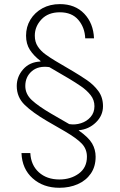

<svg xmlns="http://www.w3.org/2000/svg" viewBox="-20 -757 577 925"><path d="M432.9 -572.4H390.6Q388.5 -624.6 357.4 -661.2Q326.3 -697.8 268.5 -697.8Q212 -697.8 179.9 -663.7Q147.7 -629.6 147.7 -585.2Q147.7 -555 161.9 -533.4Q176.1 -511.7 198.9 -495.2Q221.6 -478.7 247.2 -463.4L332.7 -413Q365.1 -393.8 398.3 -371.3Q431.5 -348.7 453.8 -318.4Q476.2 -288 476.2 -245.4Q476.2 -200.3 441.9 -167.1Q407.7 -133.9 359.7 -129.6V-128.2Q406.6 -95.2 423.7 -65.9Q440.7 -36.6 440.7 -1.8Q440.7 45.8 417.4 79.4Q394.2 112.9 354.6 130.3Q315 147.7 266 147.7Q188.2 147.7 137.3 102.1Q86.3 56.5 83.5 -19.5H126.1Q128.9 38.4 167.1 73Q205.3 107.6 266 107.6Q321 107.6 359.9 79Q398.8 50.4 398.8 -1.8Q398.8 -38.7 374.6 -64.5Q350.5 -90.2 293.7 -123.6L207 -173.7Q136.7 -214.8 98.7 -252Q60.7 -289.1 60.7 -342.7Q60.7 -388.1 91.8 -423.3Q122.9 -458.5 175.1 -460.6V-463.4Q142.8 -487.9 124.1 -516.7Q105.5 -545.5 105.5 -585.2Q105.5 -627.8 126.4 -662.3Q147.4 -696.7 184.1 -717Q220.9 -737.2 268.5 -737.2Q342 -737.2 386 -690.9Q430 -644.5 432.9 -572.4ZM435 -245.4Q435 -275.6 416.5 -298.8Q398.1 -322.1 370.2 -341.3Q342.3 -360.4 313.6 -377.5L217.7 -433.6Q165.1 -441.1 133.5 -414.1Q101.9 -387.1 101.9 -342.7Q101.9 -304 133.3 -274.7Q164.8 -245.4 226.9 -209.2L313.6 -159.1Q342.3 -154.5 370.2 -163.4Q398.1 -172.2 416.5 -193.4Q435 -214.5 435 -245.4Z"/></svg>

Font: Inter UI Extra Light
Style: Regular
Weight: 200
Designer: Rasmus Andersson
Foundry: rsms
Version: 3.2;8d6f07862